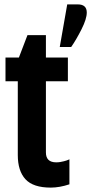

<svg xmlns="http://www.w3.org/2000/svg" viewBox="-20 -846 415 874"><path d="M286 -826H334Q375 -826 375 -789Q375 -760 351 -712.5Q327 -665 304 -632H252ZM105 -686H189V-584H289V-476H189V-152Q189 -107 236 -107Q245 -107 254.5 -108.5Q264 -110 271 -112Q278 -114 283 -115.5Q288 -117 292 -119L296 -121V-7Q251 8 211 8Q131 8 96 -30Q61 -68 61 -140V-476H5V-584H66Z"/></svg>

Font: Khand ExtraBold
Style: Regular
Weight: 800
Designer: Sanchit Sawaria and Jyotish Sonowal (Devanagari), Satya Rajpurohit (Latin)
Foundry: Indian Type Foundry
Version: Version 2.000;PS 1.0;hotconv 1.0.79;makeotf.lib2.5.61930